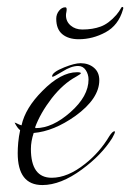

<svg xmlns="http://www.w3.org/2000/svg" viewBox="-20 -524 375 553"><path d="M102 9Q31 9 31 -83Q31 -97 32.5 -113.5Q34 -130 38 -149Q34 -152 30 -157.5Q26 -163 22 -171Q26 -170 30.5 -167.5Q35 -165 42 -163Q53 -213 102 -262Q155 -316 202 -316Q213 -316 213 -313Q213 -311 199 -303Q162 -283 129 -241Q96 -198 81 -157L83 -155Q131 -155 183 -201Q235 -247 235 -295Q235 -310 227 -322Q219 -334 205 -334Q185 -334 160 -318Q135 -303 132 -303Q130 -303 130 -304Q130 -316 165 -330Q195 -342 212 -342Q235 -342 250.5 -329Q266 -316 266 -293Q266 -240 197 -190Q135 -146 77 -141Q69 -117 69 -95Q69 -12 129 -12Q175 -12 225 -52Q267 -85 295 -132Q304 -146 310 -146Q311 -146 311 -144Q311 -140 303 -126Q272 -77 216 -36Q155 9 102 9ZM207 -411Q177 -411 159.5 -425.5Q142 -440 142 -470Q142 -483 150 -493Q158 -503 168 -503Q172 -503 172 -497Q172 -493 171 -488.5Q170 -484 170 -480Q170 -462 183.5 -450.5Q197 -439 217 -439Q247 -439 270 -447.5Q293 -456 315 -481Q324 -492 327 -498Q330 -504 332 -504Q337 -504 334 -496Q321 -451 284 -431Q247 -411 207 -411Z"/></svg>

Font: Love Light
Style: Regular
Weight: 400
Designer: Robert E. Leuschke
Foundry: Robert E. Leuschke
Version: Version 1.010; ttfautohint (v1.8.3)